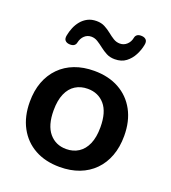

<svg xmlns="http://www.w3.org/2000/svg" viewBox="-137 -844 850 956"><g transform="rotate(20 288.0 -366.5)"><path d="M288 10Q212 10 156 -21Q100 -52 69 -109.5Q38 -167 38 -245Q38 -304 55.5 -350.5Q73 -397 106 -430.5Q139 -464 185 -481.5Q231 -499 288 -499Q364 -499 420 -468Q476 -437 507 -380Q538 -323 538 -245Q538 -186 520.5 -139Q503 -92 470 -58.5Q437 -25 391 -7.5Q345 10 288 10ZM288 -85Q325 -85 353 -103Q381 -121 396.5 -156.5Q412 -192 412 -245Q412 -325 378 -364.5Q344 -404 288 -404Q251 -404 223 -386.5Q195 -369 179.5 -333.5Q164 -298 164 -245Q164 -166 198 -125.5Q232 -85 288 -85ZM125 -581Q110 -582 102 -591Q94 -600 98 -619Q102 -640 110.5 -660.5Q119 -681 133 -698Q147 -715 167 -725.5Q187 -736 214 -736Q239 -736 258 -726Q277 -716 293 -703Q309 -690 325 -680Q341 -670 360 -670Q381 -670 396.5 -684.5Q412 -699 416 -721Q418 -732 426.5 -738Q435 -744 451 -743Q466 -742 474 -733Q482 -724 478 -705Q473 -678 459 -651Q445 -624 421.5 -606Q398 -588 362 -588Q337 -588 318 -598Q299 -608 282.5 -621Q266 -634 250 -644Q234 -654 216 -654Q195 -654 180 -640Q165 -626 160 -603Q158 -592 149.5 -586Q141 -580 125 -581Z"/></g></svg>

Font: Nunito ExtraLight
Style: Bold
Weight: 700
Version: Version 3.602